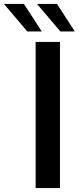

<svg xmlns="http://www.w3.org/2000/svg" viewBox="-111 -950 398 970"><path d="M69 0V-738H192V0ZM194 -791 76 -930H177L267 -791ZM27 -791 -91 -930H10L100 -791Z"/></svg>

Font: Exo Thin SemiBold
Style: Regular
Weight: 600
Version: Version 2.000